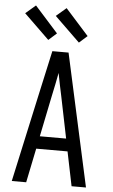

<svg xmlns="http://www.w3.org/2000/svg" viewBox="-63 -1021 627 1062"><g transform="rotate(5 250.0 -489.5)"><path d="M44 0 151 -490 205 -735H295L456 0H376L337 -190H163L124 0ZM177 -260H323L276 -490Q269 -522 262.5 -554Q256 -586 250 -618Q244 -586 237.5 -554Q231 -522 224 -490ZM347 -795 207 -931 263 -979 392 -835ZM177 -795 37 -931 93 -979 222 -835Z"/></g></svg>

Font: Huly
Style: Regular
Weight: 400
Designer: Belleve Invis
Foundry: Belleve Invis
Version: Version 33.2.5; ttfautohint (v1.8.4)